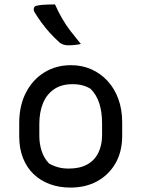

<svg xmlns="http://www.w3.org/2000/svg" viewBox="-20 -838 640 869"><path d="M301 -543Q351 -543 393 -524.5Q435 -506 466.5 -472Q498 -438 515.5 -390.5Q533 -343 533 -284V-223Q533 -152 503 -99.5Q473 -47 420.5 -18Q368 11 299 11Q247 11 204.5 -5Q162 -21 131.5 -50.5Q101 -80 84 -123Q67 -166 67 -220V-281Q67 -360 97.5 -419Q128 -478 181 -510.5Q234 -543 301 -543ZM308 -457Q258 -457 224.5 -434Q191 -411 174.5 -370.5Q158 -330 158 -277V-223Q158 -187 168.5 -154.5Q179 -122 202 -98Q221 -87 243 -81Q265 -75 291 -75Q342 -75 375.5 -94Q409 -113 425.5 -147.5Q442 -182 442 -226V-280Q442 -331 429.5 -370Q417 -409 390 -436Q374 -446 354 -451.5Q334 -457 308 -457ZM229 -818Q243 -786 260.5 -755.5Q278 -725 300 -696.5Q322 -668 346 -639Q333 -636 318.5 -634.5Q304 -633 288 -633Q277 -633 267.5 -636Q258 -639 250 -645Q225 -668 205 -690Q185 -712 168 -735.5Q151 -759 135 -785Q131 -793 133.5 -801.5Q136 -810 145 -812Q159 -815 171.5 -816Q184 -817 198 -817.5Q212 -818 229 -818Z"/></svg>

Font: Rec Mono Semicasual
Style: Regular
Weight: 400
Version: Version 1.085; ttfautohint (v1.8.4.7-5d5b)